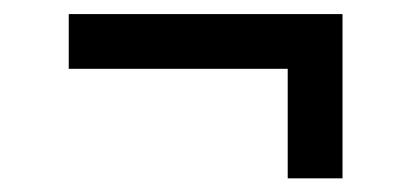

<svg xmlns="http://www.w3.org/2000/svg" viewBox="-20 -567 587 274"><path d="M78.1 -468.8V-546.9H468.8V-312.5H390.6V-468.8Z"/></svg>

Font: Luculent
Style: Regular
Weight: 400
Monospace: yes
Designer: Andrew Kensler
Version: Version 1.0.0-845fa02f9341